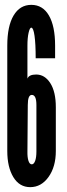

<svg xmlns="http://www.w3.org/2000/svg" viewBox="-20 -763 275 791"><path d="M104.5 8Q150 8 180 -34Q210 -76 210 -141V-321Q210 -385 187.2 -420.5Q164.5 -456 129 -456Q99 -456 93 -439V-575Q93 -607 97.8 -628Q102.5 -649 109 -649Q117.5 -649 122.2 -615.8Q127 -582.5 127 -523H207V-575Q207 -655.5 181.5 -699.2Q156 -743 109 -743Q62 -743 36 -699.2Q10 -655.5 10 -575V-141Q10 -74.5 35 -33.2Q60 8 104.5 8ZM111 -86Q102 -86 97.2 -100.5Q92.5 -115 93 -139L94.5 -330.5Q94.5 -372 111 -372Q130 -372 130 -330.5V-139Q130 -114.5 124.8 -100.2Q119.5 -86 111 -86Z"/></svg>

Font: League Gothic Condensed
Style: Regular
Weight: 400
Width: 3
Designer: The League of Moveable Type
Version: Version 1.600; ttfautohint (v1.8.3)